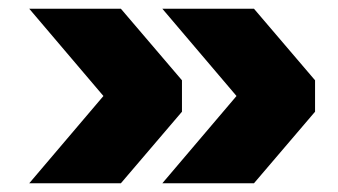

<svg xmlns="http://www.w3.org/2000/svg" viewBox="-20 -496 774 440"><path d="M352 -76 522 -276 352 -476H562L702 -312V-240L562 -76ZM47 -76 217 -276 47 -476H257L397 -312V-240L257 -76Z"/></svg>

Font: Geist Black
Style: Regular
Weight: 400
Designer: Basement.studio, Andrés Briganti, Mateo Zaragoza
Foundry: Basement.studio, Vercel, Andrés Briganti, Guido Ferreyra, Mateo Zaragoza
Version: Version 1.401